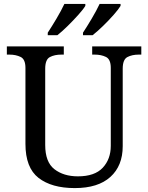

<svg xmlns="http://www.w3.org/2000/svg" viewBox="-20 -951 757 981"><path d="M362 10Q244 10 177 -42Q110 -94 110 -216V-604Q110 -648 85.5 -660Q61 -672 28 -672H15V-714H306V-672H293Q259 -672 235 -659.5Q211 -647 211 -600V-210Q211 -123 258 -86.5Q305 -50 378 -50Q464 -50 505 -94Q546 -138 546 -206V-604Q546 -648 521.5 -660Q497 -672 464 -672H451V-714H702V-672H689Q655 -672 631 -659.5Q607 -647 607 -600V-204Q607 -104 544 -47Q481 10 362 10ZM404 -784Q425 -816 449 -856.5Q473 -897 489 -931H596V-921Q586 -904 560.5 -875Q535 -846 505.5 -817.5Q476 -789 453 -771H404ZM224 -784Q245 -816 269 -856.5Q293 -897 309 -931H416V-921Q406 -904 380 -875Q354 -846 325 -817.5Q296 -789 273 -771H224Z"/></svg>

Font: Noto Serif Khitan Small Script
Style: Regular
Weight: 400
Designer: LIU Zhao, ZHANG Congyu, Kushim JIANG
Foundry: Guyu Beijing Co. Ltd.
Version: Version 1.000; ttfautohint (v1.8.4.7-5d5b)